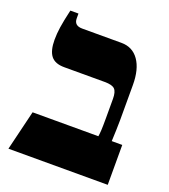

<svg xmlns="http://www.w3.org/2000/svg" viewBox="-122 -735 723 823"><g transform="rotate(20 239.5 -323.5)"><path d="M11 0 55 -182H355Q357 -193 358 -210.5Q359 -228 359 -266V-354Q359 -386 347 -398Q335 -410 301 -410H116Q74 -410 55.5 -433.5Q37 -457 37 -507Q37 -534 41.5 -564.5Q46 -595 58 -647H95V-625Q95 -592 132 -592H311Q362 -592 390.5 -551.5Q419 -511 419 -439V-279Q419 -261 418 -231.5Q417 -202 416 -182H464V0Z"/></g></svg>

Font: Noto Serif Hebrew Condensed Black
Style: Regular
Weight: 900
Width: 3
Designer: Monotype Design Team
Foundry: Monotype Imaging Inc.
Version: Version 2.004; ttfautohint (v1.8.4.7-5d5b)